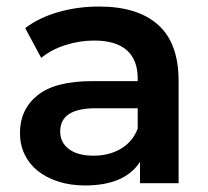

<svg xmlns="http://www.w3.org/2000/svg" viewBox="-20 -560 637 587"><path d="M526 -313V0H408V-65Q361 7 240 7Q195 7 158 -5Q121 -17 95 -38Q69 -59 55 -88.5Q41 -118 41 -153Q41 -225 94.5 -268.5Q148 -312 263 -312H401V-320Q401 -377 367.5 -406.5Q334 -436 268 -436Q223 -436 179.5 -422Q136 -408 106 -383L57 -474Q99 -506 158 -523Q217 -540 283 -540Q401 -540 463.5 -484Q526 -428 526 -313ZM401 -167V-229H272Q164 -229 164 -158Q164 -124 191 -104Q218 -84 266 -84Q314 -84 350 -105.5Q386 -127 401 -167Z"/></svg>

Font: CMG Sans SemiBold
Style: Regular
Weight: 600
Designer: Julieta Ulanovsky
Foundry: Julieta Ulanovsky
Version: Version 7.200